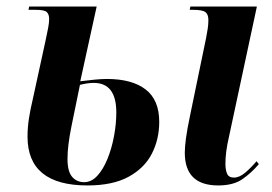

<svg xmlns="http://www.w3.org/2000/svg" viewBox="-20 -556 830 586"><path d="M247 10Q64 10 64 -139Q64 -167 68.5 -195.5Q73 -224 80 -253L119 -432Q124 -455 127 -471Q130 -487 130 -498Q130 -512 123 -519Q116 -526 89 -526H67L69 -536H275L225 -308Q249 -311 269.5 -313Q290 -315 306 -315Q383 -315 424.5 -283Q466 -251 466 -184Q466 -131 443.5 -87Q421 -43 372.5 -16.5Q324 10 247 10ZM237 0Q259 0 277 -19.5Q295 -39 308 -71Q321 -103 328 -140.5Q335 -178 335 -213Q335 -303 266 -303Q248 -303 224 -297Q210 -229 198 -170Q186 -111 186 -71Q186 -33 200 -16.5Q214 0 237 0ZM646 10Q544 10 544 -90Q544 -107 547.5 -133.5Q551 -160 560 -203L609 -440Q612 -455 614 -468.5Q616 -482 616 -495Q616 -512 607 -519Q598 -526 569 -526H559L561 -536H764L680 -144Q673 -114 670.5 -93.5Q668 -73 668 -56Q668 -38 673 -26Q678 -14 694 -14Q711 -14 729 -29.5Q747 -45 763 -64L770 -55Q747 -28 719.5 -9Q692 10 646 10Z"/></svg>

Font: Noto Serif Display ExtraCondensed
Style: Bold Italic
Weight: 700
Width: 2
Italic angle: -12°
Designer: Monotype Design Team
Foundry: Monotype Imaging Inc.
Version: Version 2.009